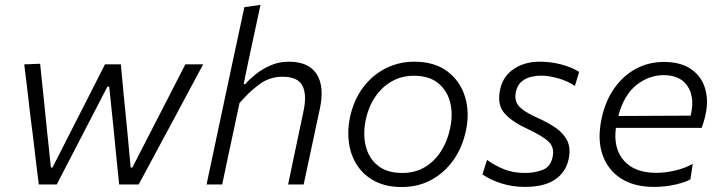

<svg xmlns="http://www.w3.org/2000/svg" viewBox="-20 -761 2971 792"><path d="M140 0Q134 -46.5 128.5 -93.2Q123 -140 117.5 -187L106 -277Q100 -331.5 93.5 -385Q87 -438.5 80 -495.5L145.5 -498Q152.5 -433 159.5 -364Q166.5 -295 173 -231L190 -70H196.5L280 -234Q313 -298.5 346 -363.5Q379 -428.5 413 -495.5H478.5Q484 -433 490.5 -366.8Q497 -300.5 503.5 -236.5L519 -70H526L612 -237.5Q644.5 -301 679.8 -369.2Q715 -437.5 744.5 -495.5H818Q788 -439.5 758.8 -385.2Q729.5 -331 700.5 -276L653.5 -189Q627.5 -140.5 602.2 -93.2Q577 -46 552 0H471.5Q465.5 -58.5 458.8 -124.8Q452 -191 446.5 -250L430.5 -403.5H423L343 -249Q312 -189 278.8 -125Q245.5 -61 214 0Z M832 0Q844 -55.5 854.8 -107.2Q865.5 -159 878.5 -219L937 -494Q950.5 -556.5 963.2 -615.8Q976 -675 988 -731.5L1054.5 -741Q1029 -622 1001.5 -494L985 -414H991.5Q1008.5 -433.5 1035.2 -455Q1062 -476.5 1096.5 -491.5Q1131 -506.5 1171.5 -506.5Q1254 -506.5 1286.5 -455Q1319 -403.5 1299.5 -313Q1295 -292 1290.2 -270.2Q1285.5 -248.5 1279.5 -219.5Q1266.5 -158 1255.5 -107Q1244.5 -56 1232.5 0H1168.5Q1180 -56 1190.8 -107Q1201.5 -158 1214 -217L1232 -302.5Q1246.5 -370.5 1227.5 -407.5Q1208.5 -444.5 1145.5 -444.5Q1092 -444.5 1049.5 -413Q1007 -381.5 968 -336L942.5 -216.5Q930 -158 919 -106.8Q908 -55.5 896.5 0Z M1637.5 10.5Q1573 10.5 1527.2 -13.2Q1481.5 -37 1454.5 -77.2Q1427.5 -117.5 1419.8 -168.5Q1412 -219.5 1423 -274Q1438.5 -348 1477.5 -400Q1516.5 -452 1571.2 -479.2Q1626 -506.5 1688.5 -506.5Q1772.5 -506.5 1825.5 -466.5Q1878.5 -426.5 1898.2 -361.8Q1918 -297 1902 -222.5Q1887.5 -153 1850.5 -100.8Q1813.5 -48.5 1759.2 -19Q1705 10.5 1637.5 10.5ZM1640 -47.5Q1693 -47.5 1733.5 -72.2Q1774 -97 1800 -138.5Q1826 -180 1836.5 -230.5Q1849.5 -291 1836.5 -340.2Q1823.5 -389.5 1786.2 -419Q1749 -448.5 1688 -448.5Q1635.5 -448.5 1594.5 -424.5Q1553.5 -400.5 1526.2 -359.2Q1499 -318 1488.5 -265.5Q1476.5 -208 1488.8 -158.2Q1501 -108.5 1538.5 -78Q1576 -47.5 1640 -47.5Z M2145 10Q2092.5 10 2046.8 -5Q2001 -20 1970 -41.5L1989 -101.5Q2021 -78 2059 -62.8Q2097 -47.5 2144.5 -47.5Q2184.5 -47.5 2217.5 -59.8Q2250.5 -72 2259.5 -113Q2268 -152 2243.5 -176Q2219 -200 2151.5 -231.5Q2088 -261 2059 -296.2Q2030 -331.5 2043 -391.5Q2054.5 -446.5 2099.2 -476.5Q2144 -506.5 2205.5 -506.5Q2251 -506.5 2294 -495.5Q2337 -484.5 2369 -464.5L2351.5 -406.5Q2320.5 -427.5 2281.5 -438.2Q2242.5 -449 2210.5 -449Q2193.5 -449 2171.8 -444.2Q2150 -439.5 2132.2 -425.2Q2114.5 -411 2108 -382Q2103.5 -360.5 2108.8 -343.2Q2114 -326 2135 -309.8Q2156 -293.5 2198 -274.5Q2243 -254.5 2275 -231.8Q2307 -209 2321 -178.2Q2335 -147.5 2325.5 -104Q2314 -50.5 2269.2 -20.2Q2224.5 10 2145 10Z M2677.5 10Q2595.5 10 2541 -25.2Q2486.5 -60.5 2465 -123.8Q2443.5 -187 2461.5 -271.5Q2476.5 -343 2513 -395.5Q2549.5 -448 2602.2 -476.8Q2655 -505.5 2718.5 -505.5Q2787.5 -505.5 2830.2 -476.2Q2873 -447 2888.2 -397.2Q2903.5 -347.5 2890 -287Q2887.5 -274 2883 -259.5Q2878.5 -245 2874.5 -233.5H2520.5Q2509.5 -148 2554 -98Q2598.5 -48 2687 -48Q2724.5 -48 2764.8 -57.5Q2805 -67 2837.5 -85L2828 -21.5Q2810 -10 2767.5 0Q2725 10 2677.5 10ZM2718 -451Q2656.5 -451 2605 -410Q2553.5 -369 2530.5 -282.5L2829 -284Q2830 -289.5 2831 -294Q2845.5 -363 2815.2 -407Q2785 -451 2718 -451Z"/></svg>

Font: Commissioner Light
Style: Italic
Weight: 300
Italic angle: -12°
Designer: Kostas Bartsokas
Foundry: Kostas Bartsokas
Version: Version 1.000; ttfautohint (v1.8.3)